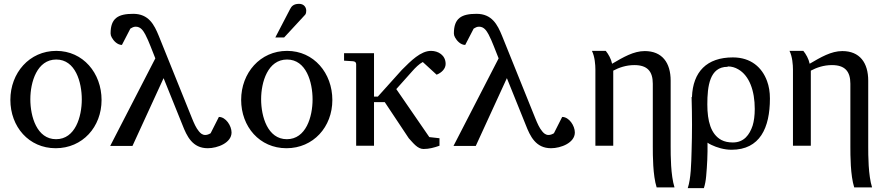

<svg xmlns="http://www.w3.org/2000/svg" viewBox="-20 -759 4625 1000"><path d="M406 -241C406 -151 372 -34 272 -34C172 -34 138 -152 138 -242C138 -332 173 -449 273 -449C373 -449 406 -331 406 -241ZM509 -238C509 -378 413 -494 273 -494C133 -494 34 -379 34 -239C34 -99 130 13 270 13C410 13 509 -98 509 -238Z M1120 -150 1077 -65C1067 -59 1058 -56 1049 -56C1034 -56 1024 -65 1016 -75C1001 -93 991 -116 980 -143L807 -572C783 -631 754 -687 674 -687C595 -687 556 -664 556 -585C556 -578 558 -571 562 -564C571 -547 591 -525 615 -525L659 -610C668 -615 675 -620 687 -620C713 -620 726 -599 737 -579C756 -543 772 -496 789 -455L554 1H670L832 -352L930 -109C953 -50 982 13 1062 13C1113 13 1186 -15 1186 -69C1186 -104 1156 -150 1120 -150Z M1608 -241C1608 -151 1574 -34 1474 -34C1374 -34 1340 -152 1340 -242C1340 -332 1375 -449 1475 -449C1575 -449 1608 -331 1608 -241ZM1711 -238C1711 -378 1615 -494 1475 -494C1335 -494 1236 -379 1236 -239C1236 -99 1332 13 1472 13C1612 13 1711 -98 1711 -238ZM1538 -739C1509 -739 1498 -726 1491 -712L1414 -564H1460L1570 -683C1574 -689 1575 -696 1575 -703C1575 -721 1563 -739 1538 -739Z M2044 -295 2128 -389C2143 -406 2163 -426 2182 -436L2254 -370C2280 -380 2301 -401 2301 -426C2301 -472 2262 -494 2225 -494C2171 -494 2120 -442 2073 -395L1948 -256H1928V-482H1772V-443L1819 -440C1829 -439 1835 -434 1835 -425V0H1928V-227H1984L2109 -39C2133 -13 2155 17 2186 17C2214 17 2241 10 2269 0V-39L2216 -45Z M2908 -150 2865 -65C2855 -59 2846 -56 2837 -56C2822 -56 2812 -65 2804 -75C2789 -93 2779 -116 2768 -143L2595 -572C2571 -631 2542 -687 2462 -687C2383 -687 2344 -664 2344 -585C2344 -578 2346 -571 2350 -564C2359 -547 2379 -525 2403 -525L2447 -610C2456 -615 2463 -620 2475 -620C2501 -620 2514 -599 2525 -579C2544 -543 2560 -496 2577 -455L2342 1H2458L2620 -352L2718 -109C2741 -50 2770 13 2850 13C2901 13 2974 -15 2974 -69C2974 -104 2944 -150 2908 -150Z M3338 -493C3280 -493 3226 -461 3168 -427C3163 -452 3149 -477 3135 -494H3063C3078 -464 3081 -421 3081 -397V0H3174V-391C3204 -407 3241 -420 3284 -420C3351 -420 3380 -388 3380 -323V5C3380 49 3380 154 3400 217H3493C3473 153 3473 49 3473 5V-339C3473 -432 3429 -493 3338 -493Z M3771 -413C3790 -413 3808 -408 3825 -398C3883 -365 3911 -286 3911 -192C3911 -157 3907 -128 3900 -105C3884 -57 3855 -17 3797 -17C3774 -17 3754 -21 3737 -30C3682 -60 3664 -129 3664 -215C3664 -310 3676 -411 3769 -411ZM3582 -253C3585 -151 3585 -66 3582 28C3580 94 3579 170 3562 221H3646C3652 203 3656 181 3658 158C3663 102 3666 46 3665 -16C3670 -12 3677 -8 3686 -4C3713 9 3751 21 3790 21C3938 21 3990 -93 3990 -246C3990 -280 3985 -310 3975 -337C3949 -408 3891 -460 3797 -460C3661 -460 3589 -385 3584 -254Z M4367 -493C4309 -493 4255 -461 4197 -427C4192 -452 4178 -477 4164 -494H4092C4107 -464 4110 -421 4110 -397V0H4203V-391C4233 -407 4270 -420 4313 -420C4380 -420 4409 -388 4409 -323V5C4409 49 4409 154 4429 217H4522C4502 153 4502 49 4502 5V-339C4502 -432 4458 -493 4367 -493Z"/></svg>

Font: Veleka
Style: Regular
Weight: 400
Designer: Stefan Peev, Context Ltd, 2016; SIL International, 1997-2014.
Foundry: Stefan Peev, Context Ltd, 2016
Version: Version 1.000